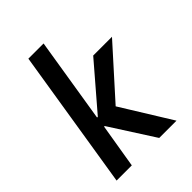

<svg xmlns="http://www.w3.org/2000/svg" viewBox="-204 -808 911 911"><g transform="rotate(-45 252.0 -352.5)"><path d="M37 0 150 -705H252L183 -277H188L378 -498H504L272 -240L267 -278L439 0H323L180 -223H176L139 0Z"/></g></svg>

Font: Nunito Sans 7pt Condensed SemiBold
Style: Italic
Weight: 600
Width: 3
Italic angle: -9°
Designer: Vernon Adams
Foundry: Vernon Adams
Version: Version 3.101;gftools[0.9.27]